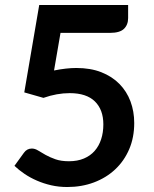

<svg xmlns="http://www.w3.org/2000/svg" viewBox="-20 -743 620 771"><path d="M494.5 -670.5Q494.5 -643.5 477.8 -627.2Q461 -611 422 -611H223L197 -460Q247 -470 286.5 -470Q343.5 -470 386.8 -453Q430 -436 459.5 -406Q489 -376 504 -335.8Q519 -295.5 519 -249Q519 -191 498.8 -143.8Q478.5 -96.5 442.5 -62.8Q406.5 -29 357.2 -10.5Q308 8 250 8Q216 8 185.5 1Q155 -6 128 -17.8Q101 -29.5 78.5 -44.8Q56 -60 38 -77L76 -129.5Q88 -146.5 108 -146.5Q120.5 -146.5 133.2 -138.5Q146 -130.5 163 -121Q180 -111.5 202.5 -103.5Q225 -95.5 257 -95.5Q291 -95.5 317 -106.5Q343 -117.5 360.2 -137.2Q377.5 -157 386.2 -184Q395 -211 395 -243.5Q395 -302.5 361 -335.8Q327 -369 260 -369Q208.5 -369 154.5 -350L77.5 -372L137.5 -723H494.5Z"/></svg>

Font: Lato TR
Style: Bold
Weight: 700
Designer: Lukasz Dziedzic
Foundry: tyPoland Lukasz Dziedzic
Version: Version 1.104 2013